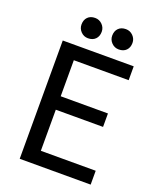

<svg xmlns="http://www.w3.org/2000/svg" viewBox="-159 -974 874 1068"><g transform="rotate(20 277.5 -440.0)"><path d="M89.8 0V-700.2H509.8V-618.2H185.1V-404.8H464.8V-325.2H185.1V-82H509.8V0ZM216.8 -759.8Q191.9 -759.8 174.6 -777.6Q157.2 -795.4 157.2 -819.8Q157.2 -847.2 173.1 -863.5Q189 -879.9 216.8 -879.9Q241.7 -879.9 259.3 -862.1Q276.9 -844.2 276.9 -819.8Q276.9 -792.5 260.7 -776.1Q244.6 -759.8 216.8 -759.8ZM398.9 -759.8Q374 -759.8 356.4 -777.6Q338.9 -795.4 338.9 -819.8Q338.9 -847.2 355 -863.5Q371.1 -879.9 398.9 -879.9Q423.8 -879.9 441.4 -862.1Q459 -844.2 459 -819.8Q459 -792.5 442.9 -776.1Q426.8 -759.8 398.9 -759.8Z"/></g></svg>

Font: ABeeZee
Style: Regular
Weight: 400
Designer: Anja Meiners
Foundry: Anja Meiners
Version: Version 1.002